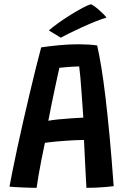

<svg xmlns="http://www.w3.org/2000/svg" viewBox="-20 -875 592 902"><path d="M152 7.5Q141.5 7.5 124.8 7Q108 6.5 89.2 5.8Q70.5 5 53.2 4Q36 3 24.5 2Q29.5 -25.5 39 -72.8Q48.5 -120 61.2 -179.5Q74 -239 88.8 -304Q103.5 -369 118.8 -433Q134 -497 148 -553.8Q162 -610.5 173.5 -652.5Q211 -658 256.5 -662.5Q302 -667 348 -667Q370 -667 392.8 -665.8Q415.5 -664.5 436.5 -661.5Q446.5 -617.5 456.2 -558Q466 -498.5 475.5 -418.8Q485 -339 494.8 -235.5Q504.5 -132 514 -0.5Q500.5 1.5 477.8 3.5Q455 5.5 430.2 6.5Q405.5 7.5 386 7.5Q385 -7 384 -29Q383 -51 381.5 -77Q380 -103 378.8 -129.2Q377.5 -155.5 376.5 -178.8Q375.5 -202 374.5 -217.5Q358.5 -217.5 337 -216.5Q315.5 -215.5 292.5 -214Q269.5 -212.5 248.5 -210.5Q227.5 -208.5 212 -206.8Q196.5 -205 191 -204Q182.5 -164.5 174.5 -124Q166.5 -83.5 160.8 -49.2Q155 -15 152 7.5ZM207 -307.5Q223 -311 253 -314Q283 -317 315.5 -319.2Q348 -321.5 371.5 -322.5Q370.5 -336 368.2 -368.5Q366 -401 363.2 -439.8Q360.5 -478.5 357.5 -512.2Q354.5 -546 352 -563Q341.5 -563 322 -561.8Q302.5 -560.5 284.5 -559Q266.5 -557.5 259 -556.5Q256 -543.5 250.2 -517.2Q244.5 -491 237.2 -456.5Q230 -422 222 -383.8Q214 -345.5 207 -307.5ZM408.5 -855Q425.5 -845.5 440.8 -832.2Q456 -819 466.8 -808Q477.5 -797 480 -792Q462 -787.5 431.2 -775.2Q400.5 -763 367 -747.8Q333.5 -732.5 305.8 -718.8Q278 -705 265.5 -698L209.5 -732Q225.5 -746.5 253 -766.2Q280.5 -786 311.5 -805.2Q342.5 -824.5 368.8 -838.5Q395 -852.5 408.5 -855Z"/></svg>

Font: Grandstander Thin Medium
Style: Regular
Weight: 500
Version: Version 1.200